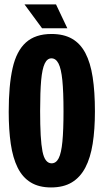

<svg xmlns="http://www.w3.org/2000/svg" viewBox="-20 -823 462 855"><path d="M207.2 11.7Q153.3 11.7 116.8 -10.7Q80.2 -33 58.7 -76.3Q37.2 -119.7 28 -182.2Q18.8 -244.8 18.8 -325.3Q18.8 -443 36.1 -519.5Q53.3 -596 95.3 -633.8Q137.3 -671.7 209.3 -671.7Q264 -671.7 300.9 -650.4Q337.8 -629.2 360.2 -586.7Q382.7 -544.2 392.7 -479.2Q402.7 -414.2 402.7 -327.3Q402.7 -245.8 392.7 -182.8Q382.7 -119.8 360 -76.7Q337.3 -33.5 300 -10.9Q262.7 11.7 207.2 11.7ZM209.8 -95.7Q229.8 -95.7 241.4 -118.5Q253 -141.3 257.9 -192.5Q262.8 -243.7 262.8 -328.5Q262.8 -414.2 257.6 -465.8Q252.3 -517.5 240.5 -540.3Q228.7 -563.2 209 -563.2Q190.3 -563.2 179.2 -540Q168 -516.8 163.3 -465.4Q158.7 -414 158.7 -328.7Q158.7 -265.2 161.2 -220.7Q163.8 -176.2 169.2 -148.8Q174.7 -121.3 185 -108.5Q195.3 -95.7 209.8 -95.7ZM167.3 -697.2 89.2 -803.3H229.5L279.8 -697.2Z"/></svg>

Font: Bricolage Grotesque 96pt ExtraBold Condensed
Style: Regular
Weight: 800
Width: 3
Version: Version 1.001;gftools[0.9.33.dev8+g029e19f]